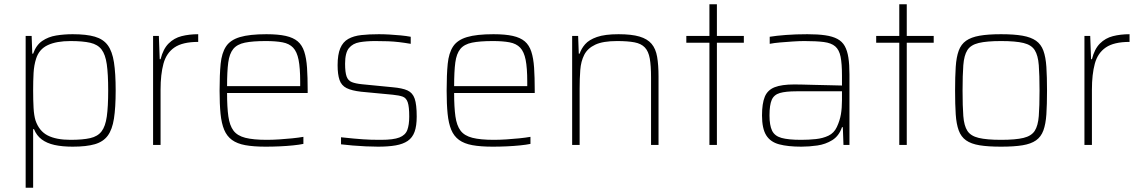

<svg xmlns="http://www.w3.org/2000/svg" viewBox="-20 -678 5333 898"><path d="M100 200V-510H128L131 -427H135Q149 -467 177.5 -486.5Q206 -506 243 -512Q280 -518 320 -518Q384 -518 423.5 -506.5Q463 -495 484 -466.5Q505 -438 513 -386.5Q521 -335 521 -255Q521 -175 513 -123.5Q505 -72 484 -43.5Q463 -15 423.5 -3.5Q384 8 320 8Q271 8 235 0Q199 -8 175 -26Q151 -44 139 -74H135V200ZM310 -24Q367 -24 402 -32Q437 -40 455 -63.5Q473 -87 479.5 -133Q486 -179 486 -255Q486 -331 479.5 -377Q473 -423 455 -446.5Q437 -470 402 -478Q367 -486 310 -486Q244 -486 203.5 -467Q163 -448 149 -404Q139 -373 137 -336.5Q135 -300 135 -255Q135 -209 137 -173.5Q139 -138 146 -115Q163 -65 203 -44.5Q243 -24 310 -24Z M696 0V-510H723L727 -401H731Q743 -449 768.5 -474.5Q794 -500 829.5 -509Q865 -518 907 -518V-482Q834 -482 796 -456Q758 -430 744.5 -380Q731 -330 731 -259V0Z M1223 8Q1166 8 1127.5 1Q1089 -6 1065 -23.5Q1041 -41 1028.5 -71Q1016 -101 1011.5 -146Q1007 -191 1007 -254Q1007 -329 1012 -379.5Q1017 -430 1037 -460.5Q1057 -491 1102 -504.5Q1147 -518 1226 -518Q1281 -518 1316.5 -510Q1352 -502 1372.5 -484.5Q1393 -467 1403 -436.5Q1413 -406 1416 -361.5Q1419 -317 1419 -256V-243H1042Q1042 -177 1048 -134Q1054 -91 1072 -67Q1090 -43 1127.5 -33.5Q1165 -24 1228 -24Q1255 -24 1286 -26Q1317 -28 1346.5 -31Q1376 -34 1399 -38V-5Q1380 -1 1350.5 2Q1321 5 1288 6.5Q1255 8 1223 8ZM1384 -255V-296Q1384 -360 1376.5 -398Q1369 -436 1351 -455Q1333 -474 1301.5 -480Q1270 -486 1223 -486Q1162 -486 1125.5 -478.5Q1089 -471 1071 -449Q1053 -427 1047.5 -385.5Q1042 -344 1042 -275H1404Z M1748 8Q1722 8 1690.5 6.5Q1659 5 1629 2.5Q1599 0 1575 -3V-36Q1610 -32 1634 -30Q1658 -28 1677.5 -26.5Q1697 -25 1716.5 -24.5Q1736 -24 1762 -24Q1820 -24 1848 -35Q1876 -46 1885 -70Q1894 -94 1894 -133Q1894 -179 1887 -199.5Q1880 -220 1863.5 -226Q1847 -232 1817 -235L1669 -249Q1625 -254 1601 -266Q1577 -278 1568 -304Q1559 -330 1559 -373Q1559 -423 1571.5 -452.5Q1584 -482 1609 -496Q1634 -510 1670 -514Q1706 -518 1752 -518Q1775 -518 1801.5 -516.5Q1828 -515 1854 -512.5Q1880 -510 1901 -506V-473Q1872 -478 1846.5 -481Q1821 -484 1794.5 -485Q1768 -486 1735 -486Q1694 -486 1662 -480.5Q1630 -475 1612 -453Q1594 -431 1594 -380Q1594 -340 1601 -320.5Q1608 -301 1625.5 -294Q1643 -287 1673 -284L1816 -270Q1862 -266 1886 -255Q1910 -244 1919.5 -216.5Q1929 -189 1929 -133Q1929 -89 1919 -61.5Q1909 -34 1887 -19Q1865 -4 1830.5 2Q1796 8 1748 8Z M2285 8Q2228 8 2189.5 1Q2151 -6 2127 -23.5Q2103 -41 2090.5 -71Q2078 -101 2073.5 -146Q2069 -191 2069 -254Q2069 -329 2074 -379.5Q2079 -430 2099 -460.5Q2119 -491 2164 -504.5Q2209 -518 2288 -518Q2343 -518 2378.5 -510Q2414 -502 2434.5 -484.5Q2455 -467 2465 -436.5Q2475 -406 2478 -361.5Q2481 -317 2481 -256V-243H2104Q2104 -177 2110 -134Q2116 -91 2134 -67Q2152 -43 2189.5 -33.5Q2227 -24 2290 -24Q2317 -24 2348 -26Q2379 -28 2408.5 -31Q2438 -34 2461 -38V-5Q2442 -1 2412.5 2Q2383 5 2350 6.5Q2317 8 2285 8ZM2446 -255V-296Q2446 -360 2438.5 -398Q2431 -436 2413 -455Q2395 -474 2363.5 -480Q2332 -486 2285 -486Q2224 -486 2187.5 -478.5Q2151 -471 2133 -449Q2115 -427 2109.5 -385.5Q2104 -344 2104 -275H2466Z M2656 0V-510H2684L2687 -427H2691Q2699 -451 2717 -471.5Q2735 -492 2772 -505Q2809 -518 2873 -518Q2934 -518 2971 -507Q3008 -496 3027.5 -473Q3047 -450 3053.5 -412Q3060 -374 3060 -320V0H3025V-315Q3025 -371 3019 -404.5Q3013 -438 2996 -456Q2979 -474 2947.5 -480Q2916 -486 2866 -486Q2800 -486 2764 -469Q2728 -452 2712.5 -421.5Q2697 -391 2694 -350.5Q2691 -310 2691 -264V0Z M3298 0V-478H3190V-510H3298V-658H3333V-510H3459V-478H3333V0Z M3728 8Q3665 8 3624 -3Q3583 -14 3563.5 -45.5Q3544 -77 3544 -138Q3544 -194 3557 -225.5Q3570 -257 3603 -270Q3636 -283 3695 -283Q3707 -283 3732 -282.5Q3757 -282 3789.5 -281Q3822 -280 3855.5 -279.5Q3889 -279 3918 -278V-324Q3918 -380 3911.5 -412.5Q3905 -445 3886.5 -461Q3868 -477 3833 -481.5Q3798 -486 3742 -486Q3719 -486 3688.5 -484Q3658 -482 3629 -479.5Q3600 -477 3580 -473V-506Q3610 -511 3656 -514.5Q3702 -518 3756 -518Q3805 -518 3839.5 -513Q3874 -508 3896.5 -496Q3919 -484 3931 -462.5Q3943 -441 3948 -408.5Q3953 -376 3953 -330V0H3925L3922 -83H3918Q3904 -42 3872.5 -22.5Q3841 -3 3802.5 2.5Q3764 8 3728 8ZM3727 -24Q3762 -24 3795.5 -27.5Q3829 -31 3855 -43.5Q3881 -56 3894 -84Q3908 -114 3913 -143.5Q3918 -173 3918 -210V-251H3705Q3655 -251 3627.5 -243Q3600 -235 3589.5 -211Q3579 -187 3579 -138Q3579 -92 3591 -67Q3603 -42 3635 -33Q3667 -24 3727 -24Z M4186 0V-478H4078V-510H4186V-658H4221V-510H4347V-478H4221V0Z M4662 8Q4601 8 4561.5 1.5Q4522 -5 4498.5 -21.5Q4475 -38 4464 -68Q4453 -98 4450 -143.5Q4447 -189 4447 -254Q4447 -319 4450 -365Q4453 -411 4464 -441Q4475 -471 4498.5 -487.5Q4522 -504 4561.5 -511Q4601 -518 4662 -518Q4723 -518 4762.5 -511Q4802 -504 4825.5 -487.5Q4849 -471 4860 -441Q4871 -411 4874 -365Q4877 -319 4877 -254Q4877 -189 4874 -143.5Q4871 -98 4860 -68Q4849 -38 4825.5 -21.5Q4802 -5 4762.5 1.5Q4723 8 4662 8ZM4662 -24Q4730 -24 4767 -33Q4804 -42 4819.5 -66Q4835 -90 4838.5 -135.5Q4842 -181 4842 -254Q4842 -327 4838.5 -373Q4835 -419 4819.5 -443.5Q4804 -468 4767 -477Q4730 -486 4662 -486Q4595 -486 4557.5 -477Q4520 -468 4504.5 -443.5Q4489 -419 4485.5 -373Q4482 -327 4482 -254Q4482 -181 4485.5 -135.5Q4489 -90 4504.5 -66Q4520 -42 4557.5 -33Q4595 -24 4662 -24Z M5052 0V-510H5079L5083 -401H5087Q5099 -449 5124.5 -474.5Q5150 -500 5185.5 -509Q5221 -518 5263 -518V-482Q5190 -482 5152 -456Q5114 -430 5100.5 -380Q5087 -330 5087 -259V0Z"/></svg>

Font: Saira Thin Thin
Style: Regular
Weight: 250
Version: Version 1.101